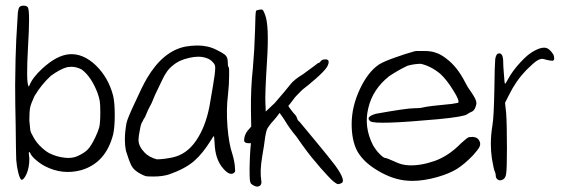

<svg xmlns="http://www.w3.org/2000/svg" viewBox="-20 -656 2040 687"><path d="M49.8 -630.9Q54.7 -635.7 63.5 -635.7Q64.5 -635.7 65.4 -635.7Q76.2 -635.7 80.1 -628.9Q87.9 -612.3 80.1 -485.4Q73.2 -362.3 82 -347.7Q83 -344.7 85 -349.6Q95.7 -377.9 130.9 -410.2Q182.6 -458 227.5 -461.9Q277.3 -465.8 323.2 -421.9Q368.2 -377.9 384.8 -313.5Q390.6 -289.1 390.6 -244.1Q390.6 -200.2 384.8 -174.8Q358.4 -72.3 269.5 -46.9Q203.1 -29.3 140.6 -61.5Q124 -70.3 109.4 -83Q93.8 -95.7 87.9 -108.4Q84 -116.2 83 -108.4Q83 -103.5 85 -88.9Q85 -56.6 75.2 -34.2Q65.4 -12.7 57.6 -12.7Q51.8 -12.7 44.9 -40Q40 -60.5 38.1 -84Q37.1 -107.4 36.1 -206.1Q34.2 -288.1 34.2 -352.5Q35.2 -458 38.1 -512.7Q43 -595.7 43.9 -611.3Q45.9 -627 49.8 -630.9ZM272.5 -407.2Q253.9 -417 236.3 -417Q228.5 -417 221.7 -416Q197.3 -410.2 162.1 -384.8Q127.9 -353.5 103.5 -312.5Q90.8 -285.2 87.9 -271.5Q85 -257.8 85 -224.6Q86.9 -204.1 87.9 -195.3Q87.9 -185.5 96.7 -170.9Q105.5 -152.3 122.1 -134.8Q139.6 -117.2 155.3 -108.4Q182.6 -94.7 210.9 -91.8Q217.8 -90.8 223.6 -90.8Q244.1 -90.8 259.8 -98.6Q283.2 -109.4 294.9 -122.1Q306.6 -134.8 320.3 -163.1Q331.1 -185.5 335 -200.2Q338.9 -215.8 338.9 -252.9Q338.9 -284.2 336.9 -294.9Q335 -305.7 329.1 -323.2Q306.6 -381.8 272.5 -407.2Z M643.6 -489.3Q666 -493.2 686.5 -493.2Q724.6 -493.2 754.9 -477.5Q775.4 -467.8 785.2 -460Q794.9 -451.2 794.9 -435.5Q794.9 -418 797.9 -416Q800.8 -414.1 799.8 -383.8Q799.8 -354.5 795.9 -318.4Q789.1 -264.6 793.9 -203.1Q798.8 -141.6 811.5 -104.5Q818.4 -82 820.3 -61.5Q821.3 -51.8 821.3 -45.9Q821.3 -43.9 821.3 -43Q820.3 -39.1 815.4 -36.1Q799.8 -27.3 777.3 -54.7Q753.9 -82 749 -127.9Q746.1 -163.1 746.1 -167Q746.1 -172.9 737.3 -158.2Q736.3 -157.2 735.4 -155.3Q706.1 -107.4 674.8 -80.1Q643.6 -52.7 585.9 -32.2Q561.5 -24.4 530.3 -24.4Q509.8 -24.4 502.9 -25.4Q495.1 -27.3 484.4 -33.2Q459 -45.9 450.2 -63.5Q441.4 -81.1 430.7 -116.2Q426.8 -134.8 426.8 -156.2Q426.8 -183.6 432.6 -215.8Q436.5 -233.4 462.9 -289.1Q488.3 -345.7 505.9 -376Q563.5 -473.6 643.6 -489.3ZM718.8 -448.2Q705.1 -453.1 689.5 -453.1Q674.8 -453.1 658.2 -449.2Q621.1 -441.4 598.6 -421.9Q586.9 -413.1 577.1 -399.4Q567.4 -385.7 559.6 -368.2Q559.6 -368.2 535.2 -317.4Q531.2 -307.6 522.5 -287.1Q512.7 -267.6 509.8 -262.7Q502.9 -246.1 499 -237.3Q492.2 -227.5 489.3 -219.7Q484.4 -214.8 480.5 -191.4Q475.6 -168 475.6 -155.3Q475.6 -132.8 497.1 -110.4Q512.7 -93.8 541 -85.9Q564.5 -85.9 597.7 -92.8Q647.5 -103.5 680.7 -151.4Q714.8 -200.2 729.5 -275.4Q732.4 -293 741.2 -343.8Q750 -394.5 750 -411.1Q750 -412.1 750 -413.1Q751 -424.8 741.2 -433.6Q733.4 -443.4 718.8 -448.2Z M896.5 -618.2Q908.2 -622.1 915 -622.1Q918.9 -622.1 921.9 -618.2Q923.8 -615.2 928.7 -602.5Q943.4 -564.5 935.5 -439.5Q927.7 -317.4 929.7 -284.2Q930.7 -275.4 930.7 -256.8Q939.5 -264.6 962.9 -287.1Q1006.8 -337.9 1019.5 -354.5Q1032.2 -371.1 1064.5 -390.6Q1099.6 -417 1108.4 -422.9Q1117.2 -430.7 1120.1 -430.7Q1123 -430.7 1128.9 -438.5Q1133.8 -443.4 1142.6 -443.4Q1152.3 -444.3 1155.3 -438.5Q1158.2 -431.6 1150.4 -417Q1141.6 -402.3 1109.4 -374Q1079.1 -347.7 1069.3 -340.8Q1058.6 -333 1036.1 -308.6Q1013.7 -278.3 1011.7 -277.3Q1011.7 -275.4 1021.5 -262.7Q1030.3 -251 1037.1 -244.1Q1040 -241.2 1042 -235.4Q1043.9 -228.5 1046.9 -224.6Q1051.8 -220.7 1054.7 -216.8Q1074.2 -193.4 1107.4 -153.3Q1159.2 -90.8 1179.7 -63.5Q1200.2 -35.2 1205.1 -19.5Q1207 -13.7 1207 -9.8Q1207 -4.9 1204.1 -2Q1195.3 2.9 1190.4 2.9Q1178.7 2 1151.4 -28.3Q1124 -57.6 1109.4 -76.2Q1084 -104.5 1040 -168Q1017.6 -194.3 1000 -223.6Q994.1 -233.4 980.5 -252Q978.5 -249 971.7 -240.2Q960.9 -226.6 949.2 -213.9Q937.5 -199.2 934.6 -191.4Q931.6 -182.6 928.7 -165Q925.8 -139.6 918 -94.7Q909.2 -43 915 -8.8Q917 1 911.1 7.8Q906.2 11.7 900.4 11.7Q891.6 11.7 878.9 2Q875 -2.9 874 -11.7Q873 -21.5 873 -54.7Q874 -100.6 876 -124Q877 -130.9 877.9 -143.6Q876 -143.6 868.2 -143.6Q861.3 -143.6 857.4 -146.5Q853.5 -148.4 853.5 -155.3Q854.5 -173.8 866.2 -188.5Q871.1 -193.4 873 -196.3Q876 -200.2 878.9 -203.1Q878.9 -223.6 877.9 -262.7Q877 -340.8 884.8 -412.1Q890.6 -476.6 892.6 -547.9Q893.6 -614.3 896.5 -618.2Z M1463.9 -472.7Q1466.8 -473.6 1480.5 -473.6Q1489.3 -473.6 1502 -473.6Q1526.4 -472.7 1541 -466.8Q1556.6 -461.9 1577.1 -446.3Q1616.2 -417 1644.5 -361.3Q1654.3 -341.8 1665 -328.1Q1684.6 -299.8 1684.6 -288.1Q1684.6 -279.3 1679.7 -268.6Q1674.8 -258.8 1667 -255.9Q1656.2 -251 1651.4 -247.1Q1639.6 -238.3 1547.9 -229.5Q1325.2 -209 1305.7 -221.7Q1285.2 -237.3 1325.2 -249Q1435.5 -268.6 1460 -268.6Q1483.4 -268.6 1493.2 -271.5Q1511.7 -276.4 1596.7 -284.2Q1616.2 -288.1 1619.1 -288.1Q1626 -294.9 1601.6 -333Q1578.1 -371.1 1555.7 -391.6Q1521.5 -419.9 1485.4 -427.7Q1463.9 -427.7 1438.5 -420.9Q1405.3 -405.3 1373 -383.8Q1313.5 -336.9 1297.9 -269.5Q1281.2 -202.1 1314.5 -136.7Q1325.2 -118.2 1338.9 -104.5Q1352.5 -90.8 1358.4 -90.8Q1363.3 -90.8 1391.6 -78.1Q1417 -65.4 1442.4 -64.5Q1484.4 -62.5 1535.2 -80.1Q1585 -97.7 1628.9 -142.6Q1651.4 -163.1 1657.2 -165Q1663.1 -166 1671.9 -166Q1690.4 -165 1696.3 -149.4Q1698.2 -145.5 1698.2 -140.6Q1698.2 -135.7 1695.3 -129.9Q1690.4 -120.1 1671.9 -99.6Q1641.6 -68.4 1615.2 -51.8Q1588.9 -35.2 1544.9 -22.5Q1496.1 -8.8 1456.1 -8.8Q1440.4 -8.8 1425.8 -10.7Q1374 -17.6 1320.3 -52.7Q1276.4 -81.1 1256.8 -118.2Q1238.3 -155.3 1238.3 -211.9Q1238.3 -274.4 1267.6 -336.9Q1296.9 -399.4 1336.9 -425.8Q1354.5 -436.5 1393.6 -450.2Q1431.6 -463.9 1463.9 -472.7Z M1894.5 -475.6Q1913.1 -485.4 1926.8 -485.4Q1937.5 -485.4 1945.3 -478.5Q1954.1 -470.7 1960 -460.9Q1962.9 -453.1 1962.9 -448.2Q1962.9 -445.3 1962.9 -444.3Q1960.9 -439.5 1958 -438.5Q1956.1 -438.5 1947.3 -439.5Q1936.5 -441.4 1926.8 -444.3Q1917 -448.2 1902.3 -439.5Q1889.6 -431.6 1865.2 -407.2Q1841.8 -382.8 1828.1 -362.3Q1814.5 -342.8 1800.8 -315.4Q1795.9 -305.7 1787.1 -288.1Q1788.1 -279.3 1791 -252Q1793.9 -213.9 1793.9 -126Q1793.9 -50.8 1791 -34.2Q1789.1 -16.6 1775.4 -11.7Q1772.5 -10.7 1769.5 -10.7Q1764.6 -10.7 1760.7 -13.7Q1753.9 -18.6 1753.9 -27.3Q1753.9 -34.2 1751 -41Q1747.1 -46.9 1740.2 -87.9Q1736.3 -113.3 1736.3 -140.6Q1736.3 -173.8 1742.2 -209Q1747.1 -237.3 1749 -340.8Q1750 -424.8 1752 -444.3Q1754.9 -463.9 1764.6 -464.8Q1771.5 -465.8 1775.4 -460Q1779.3 -454.1 1780.3 -442.4Q1780.3 -420.9 1783.2 -388.7Q1785.2 -356.4 1787.1 -356.4Q1789.1 -356.4 1796.9 -371.1Q1813.5 -402.3 1841.8 -432.6Q1870.1 -463.9 1894.5 -475.6Z"/></svg>

Font: Yahfie
Style: Heavy
Weight: 600
Designer: Joe Palazzolo
Foundry: jozolo LLC
Version: Version 001.000